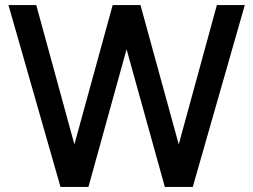

<svg xmlns="http://www.w3.org/2000/svg" viewBox="-20 -740 1002 760"><path d="M219.5 0 13.5 -720H123.5L274.5 -168.5L426 -720H536L687.5 -168.5L838.5 -720H949L743 0H632.5L481 -545L330 0Z"/></svg>

Font: Vela Sans SemBd
Style: Regular
Weight: 600
Designer: Principal design: Mikhail Sharanda - project Manrope.
Design modification: Ravid Balaliev
Foundry: Mikhail Sharanda
Version: Version 1.001